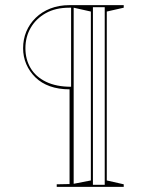

<svg xmlns="http://www.w3.org/2000/svg" viewBox="-20 -728 570 748"><path d="M462 -708V-698L396 -683V-25L462 -10V0H201V-10L251 -11V-380Q208 -380 174.5 -392Q141 -404 118 -426.5Q95 -449 82.5 -478Q70 -507 70 -540Q70 -575 82.5 -605Q95 -635 119 -658.5Q143 -682 176.5 -695Q210 -708 251 -708ZM267 -698V-12L334 -25V-683ZM342 -700V-8H388V-700ZM79 -540Q79 -497 99 -463Q119 -429 159 -409.5Q199 -390 257 -390V-698H250Q196 -698 158 -676.5Q120 -655 99.5 -619.5Q79 -584 79 -540Z"/></svg>

Font: Kalnia Glaze Thin Light
Style: Regular
Weight: 300
Version: Version 1.110